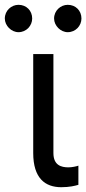

<svg xmlns="http://www.w3.org/2000/svg" viewBox="-64 -770 358 797"><path d="M73.9 -545.5V-134.9C73.9 -29.8 123.6 7.1 190.3 7.1C224.4 7.1 247.2 1.4 261.4 -2.8V-82.4C254.3 -79.5 234.4 -75.3 220.2 -75.3C190.3 -75.3 157.7 -83.8 157.7 -134.9V-545.5ZM12.8 -636.4C45.5 -636.4 69.6 -663.4 69.6 -693.2C69.6 -725.9 45.5 -750 12.8 -750C-17 -750 -44 -725.9 -44 -693.2C-44 -663.4 -17 -636.4 12.8 -636.4ZM217.3 -636.4C250 -636.4 274.1 -663.4 274.1 -693.2C274.1 -725.9 250 -750 217.3 -750C187.5 -750 160.5 -725.9 160.5 -693.2C160.5 -663.4 187.5 -636.4 217.3 -636.4Z"/></svg>

Font: Karasuma Gothic
Style: Regular
Weight: 400
Designer: Rasmus Andersson, Ryoko Nishizuka
Foundry: Genbu
Version: Version 1.00